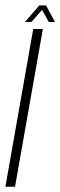

<svg xmlns="http://www.w3.org/2000/svg" viewBox="-46 -708 228 728"><path d="M-25.5 0H11L116.5 -598H80ZM48.5 -624.5H73L113.5 -670.5L139 -624.5H162.5L128.5 -687.5H103Z"/></svg>

Font: Anybody ExtraCondensed ExtraLight
Style: Italic
Weight: 250
Width: 2
Italic angle: -10°
Version: Version 1.113;gftools[0.9.25]